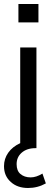

<svg xmlns="http://www.w3.org/2000/svg" viewBox="-23 -740 281 959"><path d="M169 -720V-628H69V-720ZM206 176Q165 199 117 199Q64 199 31 169Q-3 139 -3 90Q-3 53 18 23Q39 -7 78 -25V-503H159V0H154Q111 0 85 23Q60 45 60 80Q60 113 79 129Q99 146 130 146Q158 146 189 127Z"/></svg>

Font: PRinguin Sans
Style: Regular
Weight: 400
Designer: Vernon Adams
Foundry: Vernon Adams
Version: ""